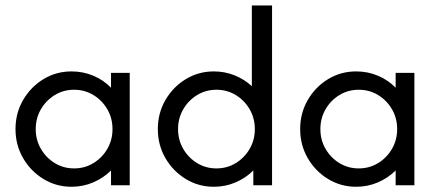

<svg xmlns="http://www.w3.org/2000/svg" viewBox="-20 -687 1623 712"><path d="M245.1 5.6Q188.2 5.6 141 -23.3Q93.8 -52.1 65.6 -100.7Q37.5 -149.3 37.5 -208.3Q37.5 -267.4 65.6 -316Q93.8 -364.6 141 -393.4Q188.2 -422.2 245.1 -422.2Q288.2 -422.2 326 -406.2Q363.9 -390.3 391.7 -361.8V-416.7H461.1V0H391.7V-54.9Q363.9 -27.1 326 -10.8Q288.2 5.6 245.1 5.6ZM254.9 -62.5Q294.4 -62.5 326.7 -82.3Q359 -102.1 378.1 -135.1Q397.2 -168.1 397.2 -208.3Q397.2 -248.6 378.1 -281.6Q359 -314.6 326.7 -334.4Q294.4 -354.2 254.9 -354.2Q215.3 -354.2 183 -334.4Q150.7 -314.6 131.6 -281.6Q112.5 -248.6 112.5 -208.3Q112.5 -168.1 131.6 -135.1Q150.7 -102.1 183 -82.3Q215.3 -62.5 254.9 -62.5Z M772.9 5.6Q716 5.6 668.8 -23.3Q621.5 -52.1 593.4 -100.7Q565.3 -149.3 565.3 -208.3Q565.3 -267.4 593.4 -316Q621.5 -364.6 668.8 -393.4Q716 -422.2 772.9 -422.2Q813.9 -422.2 850 -407.6Q886.1 -393.1 913.9 -367.4V-666.7H988.9V0H919.4V-54.9Q891.7 -27.1 853.8 -10.8Q816 5.6 772.9 5.6ZM782.6 -62.5Q822.2 -62.5 854.5 -82.3Q886.8 -102.1 905.9 -135.1Q925 -168.1 925 -208.3Q925 -248.6 905.9 -281.6Q886.8 -314.6 854.5 -334.4Q822.2 -354.2 782.6 -354.2Q743.1 -354.2 710.8 -334.4Q678.5 -314.6 659.4 -281.6Q640.3 -248.6 640.3 -208.3Q640.3 -168.1 659.4 -135.1Q678.5 -102.1 710.8 -82.3Q743.1 -62.5 782.6 -62.5Z M1300.7 5.6Q1243.7 5.6 1196.5 -23.3Q1149.3 -52.1 1121.2 -100.7Q1093.1 -149.3 1093.1 -208.3Q1093.1 -267.4 1121.2 -316Q1149.3 -364.6 1196.5 -393.4Q1243.7 -422.2 1300.7 -422.2Q1343.8 -422.2 1381.6 -406.2Q1419.4 -390.3 1447.2 -361.8V-416.7H1516.7V0H1447.2V-54.9Q1419.4 -27.1 1381.6 -10.8Q1343.8 5.6 1300.7 5.6ZM1310.4 -62.5Q1350 -62.5 1382.3 -82.3Q1414.6 -102.1 1433.7 -135.1Q1452.8 -168.1 1452.8 -208.3Q1452.8 -248.6 1433.7 -281.6Q1414.6 -314.6 1382.3 -334.4Q1350 -354.2 1310.4 -354.2Q1270.8 -354.2 1238.5 -334.4Q1206.2 -314.6 1187.2 -281.6Q1168.1 -248.6 1168.1 -208.3Q1168.1 -168.1 1187.2 -135.1Q1206.2 -102.1 1238.5 -82.3Q1270.8 -62.5 1310.4 -62.5Z"/></svg>

Font: co2trust
Style: Regular
Weight: 400
Designer: Kristian Moeller
Foundry: Dicotype
Version: Version 1.000